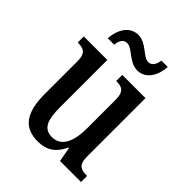

<svg xmlns="http://www.w3.org/2000/svg" viewBox="-211 -855 981 981"><g transform="rotate(45 279.0 -364.5)"><path d="M336 -606C397 -606 430 -665 434 -729H388C384 -702 373 -676 345 -676C308 -676 271 -739 212 -739C150 -739 117 -680 113 -616H160C162 -643 172 -669 201 -669C240 -669 276 -606 336 -606ZM232 10C290 10 334 -11 366 -79H370L384 0H536V-44H531C495 -44 466 -51 466 -111V-536H298V-492H301C337 -492 364 -484 364 -421V-218C364 -121 336 -57 269 -57C207 -57 190 -104 190 -195V-536H20V-492H23C62 -492 87 -482 87 -424V-186C87 -49 135 10 232 10Z"/></g></svg>

Font: Noto Serif Condensed Medium
Style: Regular
Weight: 500
Width: 3
Designer: Monotype Design Team
Foundry: Monotype Imaging Inc.
Version: Version 2.015